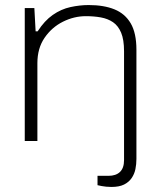

<svg xmlns="http://www.w3.org/2000/svg" viewBox="-20 -558 631 760"><path d="M421 182Q410 182 400.5 181Q391 180 382.5 178.5Q374 177 366 175V138H409Q439 138 455 122.5Q471 107 471 76V-355Q471 -401 459.5 -428.5Q448 -456 427.5 -470Q407 -484 379.5 -489Q352 -494 320 -494Q273 -494 229 -472Q185 -450 156.5 -408.5Q128 -367 128 -308V0H78V-526H116L121 -434H129Q156 -476 189 -499Q222 -522 259 -530Q296 -538 331 -538Q391 -538 433 -521Q475 -504 497.5 -465.5Q520 -427 520 -361V71Q520 92 516 111.5Q512 131 501 147Q490 163 471 172.5Q452 182 421 182Z"/></svg>

Font: Archivo SemiExpanded Thin
Style: Regular
Weight: 250
Width: 6
Designer: Hector Gatti
Foundry: Omnibus-Type
Version: Version 2.001